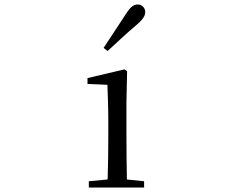

<svg xmlns="http://www.w3.org/2000/svg" viewBox="-20 -838 1040 858"><path d="M443 -624 461 -610C502 -648 542 -686 586 -723C617 -749 629 -766 629 -784C629 -805 612 -818 596 -818C576 -818 562 -806 541 -773C507 -721 475 -673 443 -624ZM460 0H624V-28L547 -36C546 -92 545 -175 545 -229V-380L548 -520L536 -528L371 -489V-463L460 -459C462 -409 464 -356 464 -289V-229C464 -175 463 -92 461 -36L377 -28V0Z"/></svg>

Font: Harano Aji Mincho CN
Style: Regular
Weight: 400
Foundry: Masamichi Hosoda
Version: HaranoAjiMinchoCN-Regular version 20230610;ttx 4.39.4